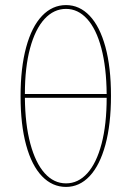

<svg xmlns="http://www.w3.org/2000/svg" viewBox="-20 -731 518 756"><path d="M417 -354Q417 -242 395 -161Q373 -80 333 -37.5Q293 5 240 5Q186 5 145.5 -37Q105 -79 83 -159.5Q61 -240 61 -352Q61 -464 83 -545Q105 -626 145.5 -668.5Q186 -711 240 -711Q293 -711 333 -669Q373 -627 395 -546.5Q417 -466 417 -354ZM78 -361H400Q399 -466 379 -541.5Q359 -617 323 -656.5Q287 -696 240 -696Q192 -696 155.5 -656.5Q119 -617 98.5 -541.5Q78 -466 78 -361ZM400 -346H78Q79 -241 99.5 -165Q120 -89 156 -49Q192 -9 240 -9Q288 -9 324 -49Q360 -89 380 -165Q400 -241 400 -346Z"/></svg>

Font: Ysabeau Infant Thin
Style: Regular
Weight: 200
Designer: Christian Thalmann (Catharsis Fonts)
Version: Version 0.003